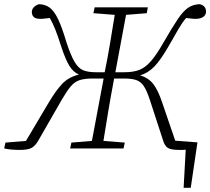

<svg xmlns="http://www.w3.org/2000/svg" viewBox="-24 -709 1004 917"><path d="M832 7Q792 7 777 -3Q762 -13 754 -41L692 -231Q678 -274 664 -296Q650 -318 628.5 -326Q607 -334 568 -334H521L517 -312Q504 -243 492.5 -174Q481 -105 470 -36L572 -28L566 0H311L317 -28L415 -36L471 -334H419Q379 -334 355.5 -326Q332 -318 313.5 -296Q295 -274 270 -231L161 -41Q146 -14 128.5 -3.5Q111 7 71 7Q26 7 -4 0L2 -28L100 -36L208 -218Q243 -277 273.5 -309Q304 -341 353 -353Q326 -364 307 -395Q288 -426 267 -491Q251 -541 239.5 -569.5Q228 -598 214 -623Q202 -622 191 -620.5Q180 -619 169 -619Q145 -619 136.5 -628.5Q128 -638 128 -651Q128 -665 138 -675Q148 -685 163 -689Q193 -688 214 -672Q235 -656 253.5 -617.5Q272 -579 293 -508Q314 -444 332.5 -413Q351 -382 374.5 -373Q398 -364 433 -364H476Q490 -432 501.5 -501Q513 -570 524 -638L422 -646L428 -674H682L677 -646L578 -638L527 -364H571Q612 -364 641 -375Q670 -386 697 -417Q724 -448 758 -508Q799 -579 825 -617.5Q851 -656 874.5 -672Q898 -688 930 -689Q960 -682 960 -653Q960 -638 947 -628.5Q934 -619 910 -619Q899 -619 888 -620.5Q877 -622 865 -623Q846 -601 829 -571.5Q812 -542 784 -493Q744 -423 713.5 -391.5Q683 -360 645 -349Q686 -337 709 -306.5Q732 -276 751 -218L813 -37L919 -29L887 188H853L863 6Q856 7 848 7Q840 7 832 7Z"/></svg>

Font: Source Serif Pro Light
Style: Italic
Weight: 300
Italic angle: -12°
Designer: Frank Grießhammer
Foundry: Adobe Systems Incorporated
Version: Version 3.001;hotconv 1.0.111;makeotfexe 2.5.65597